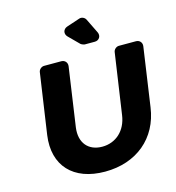

<svg xmlns="http://www.w3.org/2000/svg" viewBox="-131 -1033 1057 1152"><g transform="rotate(-15 397.5 -456.5)"><path d="M552 -811 508 -901C501 -916 482 -925 466 -919L385 -892C358 -883 351 -854 371 -834L434 -771C438 -767 453 -761 459 -761H521C548 -761 564 -786 552 -811ZM760 -700H654C638 -700 622 -686 620 -670L565 -294C552 -199 486 -141 402 -141C317 -141 265 -199 278 -294L331 -660C334 -682 319 -700 296 -700H189C173 -700 157 -686 155 -670L100 -294C74 -109 183 8 380 8C576 8 716 -109 742 -294L795 -660C798 -682 783 -700 760 -700Z"/></g></svg>

Font: Trueno
Style: RoundBdIt
Weight: 700
Designer: Julieta Ulanovsky, Jasper
Foundry: Julieta Ulanovsky, Cannot Into Space Fonts
Version: Version 3.001